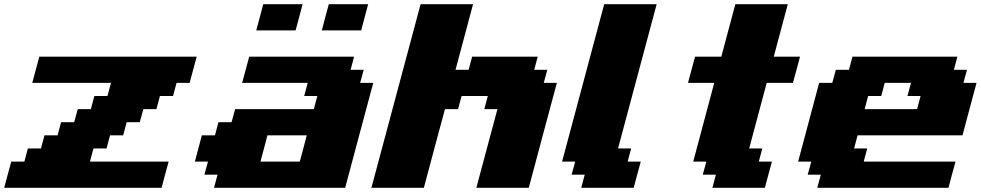

<svg xmlns="http://www.w3.org/2000/svg" viewBox="-20 -895 4674 915"><path d="M0 0H750Q755.4 -21 766.6 -62.5Q777.8 -104 783.7 -125H408.7L425.3 -187.5H487.8L504.4 -250H566.9L583.5 -312.5H646L663.1 -375H725.6L742.2 -437.5H804.7L821.3 -500H883.8Q889.2 -520.5 900.4 -562.3Q911.6 -604 917.5 -625H167.5Q161.6 -604 150.4 -562.3Q139.2 -520.5 133.8 -500H508.8L492.2 -437.5H429.7L413.1 -375H350.6L333.5 -312.5H271L254.4 -250H191.9L175.3 -187.5H112.8L96.2 -125H33.7Q27.8 -104 16.6 -62.5Q5.4 -21 0 0Z M1000 0H1625Q1647 -83 1691.7 -250Q1736.3 -417 1758.8 -500H1696.3L1713.4 -562.5H1650.9L1667.5 -625H1167.5Q1162.1 -604 1150.9 -562.3Q1139.6 -520.5 1133.8 -500H1446.3L1429.7 -437.5H1492.2L1475.6 -375H1100.6L1083.5 -312.5H1021L1004.4 -250H941.9Q936.5 -229 925.3 -187.3Q914.1 -145.5 908.7 -125H971.2L954.1 -62.5H1016.6ZM1408.7 -125H1221.2Q1227.1 -145.5 1238 -187.3Q1249 -229 1254.4 -250H1441.9Q1436.5 -229 1425.5 -187.3Q1414.6 -145.5 1408.7 -125ZM1513.7 -750H1701.2Q1706.5 -770.5 1717.8 -812.5Q1729 -854.5 1734.4 -875H1546.9Q1541 -854 1530 -812.5Q1519 -771 1513.7 -750ZM1201.2 -750H1388.7Q1394.5 -771 1405.5 -812.5Q1416.5 -854 1421.9 -875H1234.4Q1229 -854 1218 -812.5Q1207 -771 1201.2 -750Z M2250 0H2500Q2522 -83 2566.7 -250Q2611.3 -417 2633.8 -500H2571.3L2588.4 -562.5H2525.9L2542.5 -625H2230L2213.4 -562.5H2150.9L2234.4 -875H1984.4Q1945.3 -729 1867.2 -437.5Q1789.1 -146 1750 0H2000Q2016.6 -62.5 2050 -187.5Q2083.5 -312.5 2100.6 -375H2163.1L2179.7 -437.5H2304.7L2288.1 -375H2350.6Q2334 -312.5 2300.3 -187.5Q2266.6 -62.5 2250 0Z M2750 0H3000Q3005.4 -21 3016.6 -62.5Q3027.8 -104 3033.7 -125H2971.2L2987.8 -187.5H2925.3L3109.4 -875H2859.4L2658.7 -125H2721.2L2704.1 -62.5H2766.6Z M3375 0H3625Q3630.9 -21 3641.8 -62.5Q3652.8 -104 3658.7 -125H3596.2L3612.8 -187.5H3550.3L3633.8 -500H3758.8Q3764.6 -520.5 3775.9 -562.3Q3787.1 -604 3792.5 -625H3667.5Q3678.7 -667 3700.9 -750Q3723.1 -833 3734.4 -875H3484.4Q3473.1 -833 3450.9 -750Q3428.7 -667 3417.5 -625H3292.5Q3286.6 -604 3275.4 -562.3Q3264.2 -520.5 3258.8 -500H3383.8Q3367.2 -437.5 3333.7 -312.5Q3300.3 -187.5 3283.7 -125H3346.2L3329.1 -62.5H3391.6Z M3875 0H4500Q4505.4 -21 4516.6 -62.5Q4527.8 -104 4533.7 -125H4096.2L4112.8 -187.5H4050.3L4066.9 -250H4566.9Q4578.1 -292 4600.3 -375.2Q4622.6 -458.5 4633.8 -500H4571.3L4588.4 -562.5H4525.9L4542.5 -625H4042.5L4025.9 -562.5H3963.4L3946.3 -500H3883.8Q3867.2 -437.5 3833.7 -312.5Q3800.3 -187.5 3783.7 -125H3846.2L3829.1 -62.5H3891.6ZM4350.6 -375H4100.6L4117.2 -437.5H4179.7L4196.3 -500H4321.3L4304.7 -437.5H4367.2Z"/></svg>

Font: Faithful 32x
Style: BoldOblique
Weight: 400
Foundry: Faithful Resource Pack
Version: Version 1.0; January 27, 2023